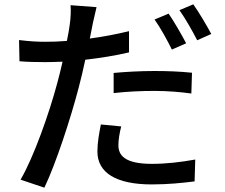

<svg xmlns="http://www.w3.org/2000/svg" viewBox="-20 -812 1040 887"><path d="M873 -792 809 -765C836 -727 869 -669 891 -626L956 -655C937 -691 900 -754 873 -792ZM426 -779 306 -788C308 -766 307 -729 302 -697C300 -678 295 -653 289 -623C255 -620 221 -619 190 -619C151 -619 117 -621 68 -627L70 -529C106 -526 142 -525 189 -525C214 -525 241 -526 269 -527C262 -494 253 -461 245 -430C208 -290 135 -84 75 18L185 55C239 -58 306 -264 343 -405C354 -447 365 -493 374 -536C443 -544 513 -555 576 -570V-668C518 -654 456 -642 395 -634C404 -683 414 -731 426 -779ZM759 -749 694 -722C721 -684 754 -624 774 -583L840 -612C820 -650 784 -713 759 -749ZM505 -475V-382C568 -389 629 -392 694 -392C754 -392 813 -387 864 -380L867 -476C810 -482 750 -484 692 -484C628 -484 559 -480 505 -475ZM540 -228 446 -237C438 -196 430 -154 430 -112C430 -13 518 40 681 40C757 40 823 33 879 26L882 -75C816 -63 747 -55 682 -55C554 -55 527 -96 527 -141C527 -166 532 -197 540 -228Z"/></svg>

Font: DAIFUKU Sans JP Medium
Style: Regular
Weight: 500
Designer: Original font ‘Source Han Sans JP’ : Ryoko NISHIZUKA  (kana, bopomofo & ideographs); Paul D. Hunt (Latin, Greek & Cyrill
Foundry: Daifuku
Version: Version 1.000